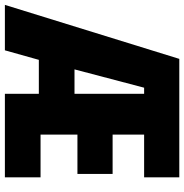

<svg xmlns="http://www.w3.org/2000/svg" viewBox="-9 -750 754 786"><g transform="rotate(90 368.0 -357.0)"><path d="M701 0H359V-139H220L181 0H-5L216 -714H701V-570H526V-441H687V-297H526V-146H701ZM259 -285H359V-570H334Z"/></g></svg>

Font: Noto Sans Sinhala ExtraCondensed Black
Style: Regular
Weight: 900
Width: 2
Designer: Jelle Bosma - Monotype Design Team
Foundry: Monotype Imaging Inc.
Version: Version 2.006; ttfautohint (v1.8.4.7-5d5b)